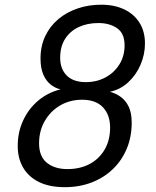

<svg xmlns="http://www.w3.org/2000/svg" viewBox="-20 -766 648 796"><path d="M248.5 10Q185.5 10 142 -11.2Q98.5 -32.5 76 -71Q53.5 -109.5 53.5 -161Q53.5 -218 75.8 -266.2Q98 -314.5 138 -348.5Q178 -382.5 231 -395.5Q209 -400.5 190 -415.5Q171 -430.5 159.5 -457Q148 -483.5 148 -523.5Q148 -575.5 167.8 -616.8Q187.5 -658 222.2 -687Q257 -716 302.5 -731.2Q348 -746.5 399.5 -746.5Q454.5 -746.5 495.2 -727Q536 -707.5 558.5 -671.5Q581 -635.5 581 -586Q581 -540 562.5 -497.2Q544 -454.5 511.2 -424.5Q478.5 -394.5 435.5 -385.5Q460.5 -379 481 -364Q501.5 -349 513.8 -323.2Q526 -297.5 526 -257.5Q526 -198.5 505.5 -149.5Q485 -100.5 447.8 -64.8Q410.5 -29 359.8 -9.5Q309 10 248.5 10ZM259.5 -65Q312 -65 351.8 -86.2Q391.5 -107.5 414 -146.2Q436.5 -185 436.5 -237Q436.5 -289.5 407 -321Q377.5 -352.5 320.5 -352.5Q269.5 -352.5 229.2 -328.8Q189 -305 165.5 -264.2Q142 -223.5 142 -172Q142 -117 174.5 -91Q207 -65 259.5 -65ZM336 -425.5Q381 -425.5 417.2 -445Q453.5 -464.5 475 -499Q496.5 -533.5 496.5 -578Q496.5 -628 465.2 -649.2Q434 -670.5 388 -670.5Q342 -670.5 306.2 -653.8Q270.5 -637 250 -605Q229.5 -573 229.5 -526.5Q229.5 -480 256.8 -452.8Q284 -425.5 336 -425.5Z"/></svg>

Font: Epilogue
Style: Italic
Weight: 400
Italic angle: -12°
Designer: Tyler Finck
Foundry: Etcetera Type Co
Version: Version 2.112